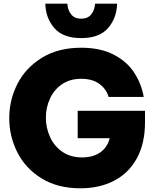

<svg xmlns="http://www.w3.org/2000/svg" viewBox="-20 -1008 835 1038"><path d="M225 -988H344Q346 -954 364.5 -930.5Q383 -907 419 -907Q455 -907 473.5 -930.5Q492 -954 494 -988H613Q611 -910 564 -856Q517 -802 419 -802Q321 -802 274 -856Q227 -910 225 -988ZM400 -409H764V-348Q764 -233 720 -152.5Q676 -72 597 -31Q518 10 414 10Q292 10 205 -43.5Q118 -97 74 -184Q30 -271 30 -369Q30 -468 74.5 -555Q119 -642 207 -696Q295 -750 419 -750Q523 -750 595 -712.5Q667 -675 706 -614.5Q745 -554 757 -484H567Q556 -525 518.5 -553.5Q481 -582 419 -582Q358 -582 315 -552.5Q272 -523 250 -474.5Q228 -426 228 -372Q228 -317 250.5 -267.5Q273 -218 317 -187.5Q361 -157 423 -157Q484 -157 522.5 -184.5Q561 -212 573 -261H400Z"/></svg>

Font: Be Vietnam Black
Style: Regular
Weight: 900
Designer: Lam Bao; Tony Le; Vietanh Nguyen
Foundry: Yellow Type Foundry
Version: Version 5.000